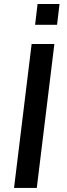

<svg xmlns="http://www.w3.org/2000/svg" viewBox="-20 -928 331 948"><path d="M153.3 -805.7 165.5 -908.2H273.9L261.7 -805.7ZM49.3 0 136.2 -710.9H248.5L161.6 0Z"/></svg>

Font: Muli
Style: Semi-BoldItalic
Weight: 600
Italic angle: -7°
Designer: Vernon Adams
Foundry: newtypography
Version: Version 2.0; ttfautohint (v1.00rc1.2-2d82) -l 8 -r 50 -G 200